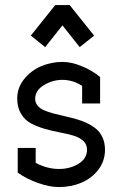

<svg xmlns="http://www.w3.org/2000/svg" viewBox="-20 -737 488 767"><path d="M160.6 -548.8 103 -594.7 200.7 -716.8H258.3L356 -594.7L298.3 -548.8L229.5 -635.7ZM48.8 -343.8Q48.8 -387.2 76.9 -421.6Q105 -456.1 145.5 -472.9Q186 -489.7 229.5 -489.7Q265.6 -489.7 307.9 -472.2Q350.1 -454.6 379.9 -429.2V-323.7H308.1V-394Q271 -418 229 -418Q190.4 -418 155.5 -397Q120.6 -376 120.6 -342.3Q120.6 -326.7 130.1 -315.2Q139.6 -303.7 155.8 -296.6Q171.9 -289.6 192.9 -283.9Q213.9 -278.3 236.8 -273.2Q259.8 -268.1 283 -261.7Q306.2 -255.4 327.1 -245.4Q348.1 -235.4 364.3 -221.9Q380.4 -208.5 389.9 -187.3Q399.4 -166 399.4 -138.7Q399.4 -93.8 372.8 -59.1Q346.2 -24.4 304.9 -7.1Q263.7 10.3 215.8 10.3Q177.2 10.3 131.1 -6.3Q85 -22.9 50.8 -47.4V-146H122.6V-86.4Q168.5 -62 215.8 -62Q259.8 -62 293.7 -82.8Q327.6 -103.5 327.6 -139.2Q327.6 -160.6 312.3 -174.6Q296.9 -188.5 272.2 -195.6Q247.6 -202.6 217.8 -208.3Q188 -213.9 158.4 -222.4Q128.9 -231 104.2 -243.9Q79.6 -256.8 64.2 -282.2Q48.8 -307.6 48.8 -343.8Z"/></svg>

Font: Eligible
Style: Regular
Weight: 500
Version: Version 1.1